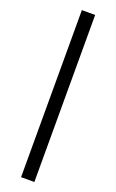

<svg xmlns="http://www.w3.org/2000/svg" viewBox="-220 -1010 782 1292"><g transform="rotate(20 171.0 -364.0)"><path d="M218.8 -961.6V234.4H123.6V-961.6Z"/></g></svg>

Font: Inter Zeller Medium
Style: Regular
Weight: 500
Designer: Rasmus Andersson; Joe Bland
Foundry: zeller
Version: Version 3.015;git-dec3a8cb1